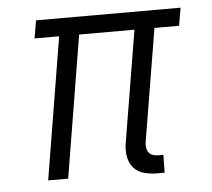

<svg xmlns="http://www.w3.org/2000/svg" viewBox="-44 -567 687 622"><g transform="rotate(-5 300.0 -256.0)"><path d="M442 8Q420 8 400 2.5Q380 -3 367 -17.5Q354 -32 350 -52.5Q346 -73 349 -94L410 -462H230L154 0H89L165 -462H85L95 -520H565L555 -462H475L414 -94Q413 -85 414.5 -76.5Q416 -68 421 -61.5Q426 -55 434.5 -52.5Q443 -50 452 -50H468L467 8Z"/></g></svg>

Font: Iosevka Aile Light Oblique
Style: Regular
Weight: 300
Italic angle: -9°
Designer: Belleve Invis
Foundry: Belleve Invis
Version: Version 31.1.0; ttfautohint (v1.8.4)